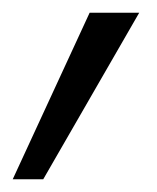

<svg xmlns="http://www.w3.org/2000/svg" viewBox="-54 -136 247 302"><path d="M165 -116 14 146H-34L87 -116Z"/></svg>

Font: Fz Poppins Light
Style: Italic
Weight: 300
Italic angle: -10°
Designer: Ninad Kale (Devanagari), Jonny Pinhorn (Latin)
Foundry: Indian Type Foundry
Version: Vit hóa bi Vntype.Com & FontZin.Com